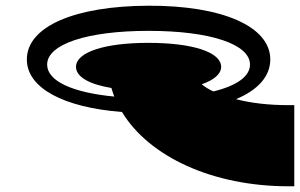

<svg xmlns="http://www.w3.org/2000/svg" viewBox="-20 -810 1050 672"><path d="M754 -576C754 -627 656 -660 499 -660C345 -660 246 -627 246 -576C246 -541 292 -515 370 -502C373 -492 376 -482 380 -472C234 -486 145 -526 145 -584C145 -655 284 -702 500 -702C717 -702 855 -655 855 -584C855 -543 809 -510 727 -490C711 -497 697 -506 686 -515C729 -530 754 -551 754 -576ZM74 -602C74 -502 202 -434 407 -418C502 -261 725 -158 990 -158H1010V-442H990C922 -442 859 -449 806 -463C883 -495 926 -543 926 -602C926 -717 759 -791 499 -790C241 -789 74 -717 74 -602Z"/></svg>

Font: Teranoptia Furiae
Style: Regular
Weight: 400
Designer: Ariel Martín Pérez
Foundry: Tunera Type Foundry
Version: Version 1.001;FEAKit 1.0